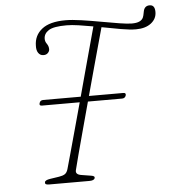

<svg xmlns="http://www.w3.org/2000/svg" viewBox="-53 -791 763 840"><g transform="rotate(-5 329.0 -371.0)"><path d="M251 -52.5Q246 -33 273 -29L316.5 -22Q333 -19.5 329.5 -9.5Q325.5 0 305.5 0H127.5Q109.5 0 111.5 -11Q112.5 -20.5 135.5 -24L175 -30Q191.5 -32.5 200.8 -38.5Q210 -44.5 214.5 -60Q221 -82.5 233 -126.2Q245 -170 260.8 -227.2Q276.5 -284.5 293.5 -346.5H127.5Q114.5 -346.5 118.5 -358.5Q122 -370.5 135 -370.5H300Q316 -429.5 331.5 -486.8Q347 -544 360.2 -592.2Q373.5 -640.5 382 -672Q349 -678 318.5 -682.5Q288 -687 265 -687Q208 -687 186.8 -673.2Q165.5 -659.5 165 -637.5Q164.5 -625 172.5 -614Q180.5 -603 180.5 -589.5Q180.5 -580.5 173 -573Q165.5 -565.5 153 -566Q139.5 -566 131.2 -577.8Q123 -589.5 124 -610Q124.5 -655 158.8 -682.2Q193 -709.5 262.5 -709.5Q291 -709.5 332.2 -703.5Q373.5 -697.5 416.8 -689.5Q460 -681.5 496.2 -675.8Q532.5 -670 551 -670Q572.5 -670 584.5 -675.8Q596.5 -681.5 601 -692Q604.5 -701 605.5 -708.2Q606.5 -715.5 608 -720.5Q613.5 -742.5 635 -742.5Q658 -742.5 658 -711.5Q658 -681.5 633.2 -662.2Q608.5 -643 566.5 -643Q541 -643 500.8 -650Q460.5 -657 417 -665.5Q408.5 -634.5 395.5 -587.8Q382.5 -541 367.2 -485Q352 -429 336 -370.5H487Q500 -370.5 496.5 -358.5Q492.5 -346.5 479.5 -346.5H329.5Q312 -282 296 -222.8Q280 -163.5 268 -118.5Q256 -73.5 251 -52.5Z"/></g></svg>

Font: Fraunces 9pt Soft Thin
Style: Italic
Weight: 100
Italic angle: -16°
Version: Version 1.000;[b76b70a41]